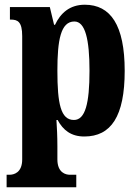

<svg xmlns="http://www.w3.org/2000/svg" viewBox="-20 -566 584 813"><path d="M8 227H303V174H276C259 174 223 166 223 109V53C223 11 221 -27 219 -58H224C247 -15 281 12 337 12C450 12 508 -73 508 -266C508 -460 448 -546 339 -546C275 -546 236 -510 213 -461H209L191 -536H22V-483H26C55 -483 74 -474 74 -413V109C74 166 38 174 20 174H8ZM293 -58C237 -58 223 -127 223 -267C223 -396 237 -475 295 -475C341 -475 359 -399 359 -266C359 -128 341 -58 293 -58Z"/></svg>

Font: Noto Serif Armenian ExtraCondensed ExtraBold
Style: Regular
Weight: 800
Width: 2
Designer: Monotype Design Team
Foundry: Monotype Imaging Inc.
Version: Version 2.008